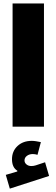

<svg xmlns="http://www.w3.org/2000/svg" viewBox="-20 -737 328 1117"><path d="M217.8 89.8 198.2 163.6Q191.4 161.6 184.6 160.4Q177.7 159.2 170.9 159.2Q150.4 159.2 136.5 169.7Q122.6 180.2 122.6 196.3Q122.6 210 134 219.5Q145.5 229 162.1 229Q175.8 229 187.5 225.1L242.2 207L265.6 286.6L37.1 360.4L13.7 280.3L80.6 260.7V255.9Q49.8 237.3 49.8 189Q49.8 142.6 81.8 112.5Q113.8 82.5 164.6 82.5Q175.8 82.5 189 84.5Q202.1 86.4 217.8 89.8ZM235.8 0H53.2V-716.8H235.8Z"/></svg>

Font: Estedad-FD Black
Style: Regular
Weight: 900
Designer: Amin Abedi
Version: Version 7.3